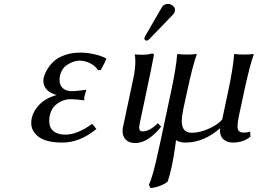

<svg xmlns="http://www.w3.org/2000/svg" viewBox="-20 -703 1289 960"><path d="M376 -399.9Q361.8 -399.4 345.9 -394Q330.1 -388.7 314.2 -377.9Q298.3 -367.2 288.1 -347.7Q277.8 -328.1 277.8 -303.2Q277.8 -275.9 294.7 -261.5Q311.5 -247.1 339.8 -247.1Q352.5 -247.1 381.8 -250.5Q411.1 -253.9 412.1 -253.9Q411.1 -251 408 -241.2Q404.8 -231.4 402.8 -223.1Q400.9 -214.8 400.9 -209Q400.9 -207.5 401.4 -205.1Q401.9 -202.6 401.9 -201.2Q360.8 -207 332 -207Q321.3 -207 308.6 -204.3Q295.9 -201.7 280.8 -193.8Q265.6 -186 253.9 -174.3Q242.2 -162.6 234.1 -142.6Q226.1 -122.6 226.1 -97.2Q226.1 -64.9 247.1 -47.4Q268.1 -29.8 306.2 -29.8Q367.2 -29.8 440.9 -84L461.9 -58.1Q379.4 9.8 293 9.8Q211.9 9.8 174.1 -18.3Q136.2 -46.4 136.2 -87.9Q136.2 -132.3 169.7 -171.9Q203.1 -211.4 263.2 -228Q232.4 -235.8 214.6 -254.2Q196.8 -272.5 196.8 -299.8Q196.8 -308.6 200.9 -323.2Q205.1 -337.9 218 -358.9Q231 -379.9 250.2 -397.5Q269.5 -415 303.7 -427.5Q337.9 -439.9 380.9 -439.9Q417.5 -439.9 452.9 -431.6Q488.3 -423.3 512.2 -410.2Q506.8 -394.5 483.9 -353L470.2 -352.1Q456.1 -374 430.4 -387Q404.8 -399.9 376 -399.9Z M741.7 -436 750 -430.2Q750 -429.2 732.9 -342.8L679.7 -90.8Q675.8 -71.3 675.8 -65.9Q675.8 -45.9 692.9 -45.9Q728 -45.9 769 -86.9L785.6 -69.8Q760.7 -36.6 726.3 -12.2Q691.9 12.2 655.8 12.2Q626.5 12.2 609.6 -3.9Q592.8 -20 592.8 -47.9Q592.8 -59.1 595.7 -70.8L648.9 -321.8Q656.7 -359.9 656.7 -397.9Q656.7 -417.5 653.8 -429.2L655.8 -431.2Q667.5 -429.2 692.9 -429.2Q718.8 -429.2 741.7 -436ZM819.8 -683.1Q833.5 -683.1 844.2 -674.3Q855 -665.5 855 -652.8Q855 -640.1 844.7 -629.9L727.1 -507.8Q719.2 -500 712.9 -500Q708 -500 704.8 -503.4Q701.7 -506.8 701.7 -511.2Q701.7 -512.7 703.6 -517.1Q705.6 -521.5 706.1 -522.9L789.1 -666Q797.9 -683.1 819.8 -683.1Z M916.5 -250 895.5 -152.8Q888.7 -117.7 888.7 -98.1Q888.7 -39.1 938.5 -39.1Q978 -39.1 1023.2 -59.1Q1068.4 -79.1 1090.8 -105L1121.6 -250Q1146 -365.2 1150.4 -430.2L1153.8 -433.1Q1170.9 -430.2 1199.7 -430.2Q1227.5 -430.2 1247.6 -433.1L1248.5 -430.2Q1228 -372.6 1201.7 -250L1174.8 -125Q1169.4 -102.5 1167.5 -74.2Q1167.5 -53.2 1175.5 -46.6Q1183.6 -40 1201.7 -40Q1215.3 -40 1230.5 -44.9L1232.4 -20Q1196.8 9.8 1145.5 9.8Q1116.7 9.8 1099.1 -4.6Q1081.5 -19 1079.6 -46.9Q1079.6 -57.1 1080.6 -62Q999 9.8 907.7 9.8Q877.4 9.8 860.8 -2Q860.8 -6.3 859.9 -1.5Q859.9 1.5 858.4 12.2Q840.8 144 817.4 206.1Q802.7 217.8 776.9 227.3Q751 236.8 731.4 236.8L724.6 219.2Q742.7 188.5 773.9 42Q778.8 19.5 781.7 6.8L836.4 -250Q861.3 -368.7 865.7 -430.2L868.7 -433.1Q885.3 -430.2 914.6 -430.2Q942.4 -430.2 962.4 -433.1L963.4 -430.2Q942.9 -372.6 916.5 -250Z"/></svg>

Font: Linear Smooth
Style: Italic
Weight: 400
Designer: Philipp H. Poll, Flanker
Foundry: Philipp H. Poll, reworked by Flanker
Version: Version 1.061 | FøM Fix